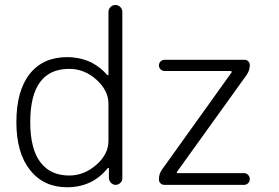

<svg xmlns="http://www.w3.org/2000/svg" viewBox="-20 -788 1141 784"><path d="M262.7 -71.3Q323.2 -71.3 373 -114.7Q422.9 -158.2 422.9 -212.9V-364.3Q422.9 -418 374 -462.4Q325.2 -506.8 262.7 -506.8Q103.5 -506.8 103.5 -289.1Q103.5 -180.7 144.5 -126Q185.5 -71.3 262.7 -71.3ZM479.5 -739.3V-59.6Q479.5 -48.8 471.2 -41Q462.9 -33.2 452.1 -33.2Q441.4 -33.2 433.6 -41Q425.8 -48.8 424.8 -59.6V-99.6Q424.8 -101.6 422.9 -102.1Q420.9 -102.5 419.9 -101.6Q357.4 -23.4 253.9 -23.4Q158.2 -23.4 102.5 -93.8Q46.9 -164.1 46.9 -289.1Q46.9 -417 101.1 -485.8Q155.3 -554.7 253.9 -554.7Q308.6 -554.7 354.5 -532.2Q392.6 -511.7 418 -481.4Q418.9 -480.5 420.9 -481Q422.9 -481.4 422.9 -483.4V-739.3Q422.9 -751 431.2 -759.3Q439.5 -767.6 451.2 -767.6Q462.9 -767.6 471.2 -759.3Q479.5 -751 479.5 -739.3ZM652.3 -543.9H978.5Q987.3 -543.9 993.7 -537.6Q1000 -531.2 1000 -522.5Q1000 -501 987.3 -482.4L703.1 -86.9Q701.2 -85 702.1 -83Q703.1 -81.1 706.1 -81.1H976.6Q986.3 -81.1 993.2 -73.7Q1000 -66.4 1000 -56.6Q1000 -46.9 993.2 -40Q986.3 -33.2 976.6 -33.2H651.4Q641.6 -33.2 635.3 -39.6Q628.9 -45.9 628.9 -55.7Q628.9 -78.1 641.6 -95.7L924.8 -491.2Q926.8 -493.2 925.8 -495.6Q924.8 -498 921.9 -498H652.3Q642.6 -498 635.7 -504.9Q628.9 -511.7 628.9 -521Q628.9 -530.3 635.7 -537.1Q642.6 -543.9 652.3 -543.9Z"/></svg>

Font: Gen Jyuu Gothic Light
Style: Regular
Weight: 200
Designer: [Source Han Sans]
Ryoko NISHIZUKA  (kana & ideographs); Paul D. Hunt (Latin, Greek & Cyrillic); Wenlong ZHANG  (bopomofo
Version: Version 1.002.20150607